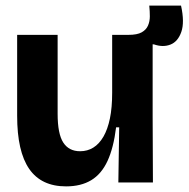

<svg xmlns="http://www.w3.org/2000/svg" viewBox="-20 -649 671 683"><path d="M215 14Q127 14 84 -48Q41 -110 41 -237V-525H185V-244Q185 -173 205 -142Q225 -111 265 -111Q291 -111 312 -124Q333 -137 348 -163Q363 -189 371 -227.5Q379 -266 379 -319V-525H523V-236L524 0H401L404 -196H393Q384 -123 362.5 -76.5Q341 -30 304.5 -8Q268 14 215 14ZM528 -491 435 -500 437 -525Q468 -525 484 -534Q500 -543 506.5 -558Q513 -573 513 -591Q513 -609 511 -629H624Q637 -570 625 -535.5Q613 -501 586.5 -490.5Q560 -480 528 -491Z"/></svg>

Font: Bricolage Grotesque 72pt
Style: Bold
Weight: 700
Designer: Mathieu Triay
Foundry: Atelier Triay
Version: Version 1.001;gftools[0.9.33.dev8+g029e19f]